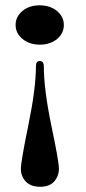

<svg xmlns="http://www.w3.org/2000/svg" viewBox="-20 -465 326 727"><path d="M146 -213.9Q146 -127 174.3 9.8Q203.1 146.5 203.1 173.8Q203.1 201.2 185.5 221.7Q168 242.2 131.8 242.2Q95.7 242.2 77.1 221.7Q58.6 201.2 59.1 173.8Q59.1 146.5 87.4 8.8Q115.7 -128.4 116.2 -213.9Q115.7 -233.9 130.9 -233.9Q146 -233.9 146 -213.9ZM130.9 -444.8Q169.9 -444.8 195.8 -423.3Q221.7 -401.9 221.7 -370.6Q221.7 -338.9 196.3 -317.4Q169.9 -295.9 130.9 -295.9Q91.8 -295.9 65.4 -317.4Q39.1 -338.9 39.1 -370.6Q39.1 -402.3 65.4 -423.8Q91.8 -445.3 130.9 -444.8Z"/></svg>

Font: Unna-Bold
Style: Bold
Weight: 700
Designer: Jorge de Buen U.
Foundry: Omnibus-Type
Version: Version 2.006;PS 002.006;hotconv 1.0.70;makeotf.lib2.5.58329